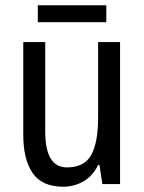

<svg xmlns="http://www.w3.org/2000/svg" viewBox="-20 -747 545 726"><path d="M434 -588V-51H367L356 -123H351Q331 -82 296 -61.5Q261 -41 219 -41Q139 -41 103.5 -92.5Q68 -144 68 -237V-588H151V-250Q151 -114 233 -114Q299 -114 325 -161Q351 -208 351 -304V-588ZM382 -727V-663H123V-727Z"/></svg>

Font: Noto Sans Tamil UI Condensed
Style: Regular
Weight: 400
Width: 3
Designer: Jelle Bosma - Monotype Design Team
Foundry: Monotype Imaging Inc.
Version: Version 2.004; ttfautohint (v1.8.4.7-5d5b)